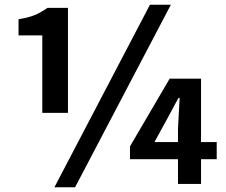

<svg xmlns="http://www.w3.org/2000/svg" viewBox="-20 -774 949 808"><path d="M158 -299V-625H58V-693Q101 -700 127 -711Q153 -722 180 -741H266V-299ZM209 14 611 -754H699L296 14ZM729 0V-232L736 -362H731L683 -273L630 -176H892V-104H527V-158L694 -443H826V0Z"/></svg>

Font: Noto Sans SC Thin
Style: Bold
Weight: 700
Version: Version 2.004-H2;hotconv 1.0.118;makeotfexe 2.5.65603